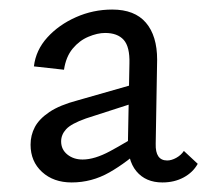

<svg xmlns="http://www.w3.org/2000/svg" viewBox="-20 -685 443 402"><path d="M320 -303Q285 -303 265.5 -326.5Q246 -350 248 -395L251 -552Q252 -587 239 -601.5Q226 -616 200 -616Q184 -616 165 -608Q146 -600 132 -583Q118 -566 114 -539L51 -546Q55 -580 79 -606.5Q103 -633 139 -649Q175 -665 215 -665Q262 -665 285.5 -637.5Q309 -610 309 -560L306 -384Q305 -349 330 -349Q339 -349 349 -354.5Q359 -360 365 -369L394 -342Q384 -324 364.5 -313.5Q345 -303 320 -303ZM130 -303Q92 -303 68 -325Q44 -347 44 -382Q44 -402 53 -419Q62 -436 83.5 -450.5Q105 -465 143 -475L283 -515L287 -478L160 -437Q129 -426 118.5 -414.5Q108 -403 108 -389Q108 -372 121 -361.5Q134 -351 153 -351Q178 -351 210.5 -368.5Q243 -386 284 -412L285 -381Q246 -345 209 -324Q172 -303 130 -303Z"/></svg>

Font: Ysabeau Office Medium
Style: Regular
Weight: 500
Designer: Christian Thalmann (Catharsis Fonts)
Version: Version 2.001;gftools[0.9.30]; featfreeze: tnum,lnum,ss02